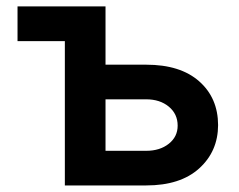

<svg xmlns="http://www.w3.org/2000/svg" viewBox="-20 -565 728 585"><path d="M301.5 -367.9H425.4Q529.5 -367.9 586.8 -317.3Q644.2 -266.7 644.5 -183.9Q644.2 -103.7 586.8 -51.8Q529.5 0 425.4 0H177.6V-439.6H33.4V-545.5H301.5ZM301.5 -262.4V-105.5H425.4Q467.3 -105.5 494.3 -127Q521.3 -148.4 521.3 -182.2Q521.3 -217.7 494.3 -240.1Q467.3 -262.4 425.4 -262.4Z"/></svg>

Font: Inter UI Semi Bold
Style: Regular
Weight: 600
Designer: Rasmus Andersson
Foundry: rsms
Version: 3.2;8d6f07862